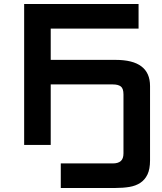

<svg xmlns="http://www.w3.org/2000/svg" viewBox="-20 -720 806 954"><path d="M100 0V-700H668.5V-578H232V-422.5H553.5Q596.5 -422.5 628.8 -414.5Q661 -406.5 682.5 -390.2Q704 -374 714.8 -349.5Q725.5 -325 725.5 -292.5V77Q725.5 120 712.8 146.8Q700 173.5 677.2 188.5Q654.5 203.5 623 208.8Q591.5 214 553.5 214H282V92H540.5Q567 92 580.2 80.2Q593.5 68.5 593.5 42V-250.5Q593.5 -280.5 580.2 -290.5Q567 -300.5 540.5 -300.5H232V0Z"/></svg>

Font: Science Gothic
Style: Regular
Weight: 400
Designer: Thomas Phinney, Vassil Kateliev, Brandon Buerkle
Foundry: Font Detective LLC
Version: Version 1.018